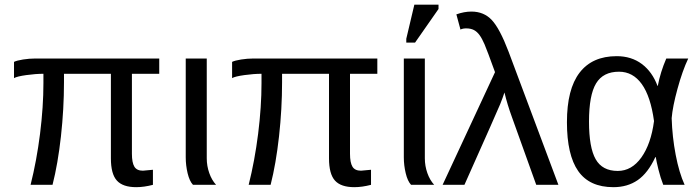

<svg xmlns="http://www.w3.org/2000/svg" viewBox="-20 -773 2927 803"><path d="M549.8 9.8C571.3 9.8 594.6 6.5 619.6 0V-63L577.6 -59.1C560.7 -59.1 548.8 -64.7 542 -75.9C535.2 -87.2 531.7 -105.1 531.7 -129.9V-464.4H646V-528.3H127.9C111 -528.3 93.8 -526.9 76.4 -524.2C59 -521.4 46.4 -518.1 38.6 -514.2V-446.3C47 -451.2 64.3 -455.4 90.3 -459C116.4 -462.6 140.1 -464.4 161.6 -464.4V-425.3C161.6 -359.5 156.9 -289 147.5 -213.6C138 -138.3 124.8 -67.1 107.9 0H199.7C214.7 -58.9 226.4 -126.5 234.9 -202.9C243.3 -279.2 247.6 -354.7 247.6 -429.2V-464.4H443.8V-110.8C443.8 -67.2 452.1 -36.2 468.8 -17.8C485.4 0.6 512.4 9.8 549.8 9.8Z M787.1 0H883.8C871.7 -13 862.2 -29.5 855.2 -49.3C848.2 -69.2 844.7 -89.7 844.7 -110.8V-528.3H756.8V-115.2C756.8 -92.8 759.4 -70.6 764.6 -48.6C769.9 -26.6 777.3 -10.4 787.1 0Z M1461.9 9.8C1483.4 9.8 1506.7 6.5 1531.7 0V-63L1489.7 -59.1C1472.8 -59.1 1460.9 -64.7 1454.1 -75.9C1447.3 -87.2 1443.8 -105.1 1443.8 -129.9V-464.4H1558.1V-528.3H1040C1023.1 -528.3 1005.9 -526.9 988.5 -524.2C971.1 -521.4 958.5 -518.1 950.7 -514.2V-446.3C959.1 -451.2 976.4 -455.4 1002.4 -459C1028.5 -462.6 1052.2 -464.4 1073.7 -464.4V-425.3C1073.7 -359.5 1069 -289 1059.6 -213.6C1050.1 -138.3 1036.9 -67.1 1020 0H1111.8C1126.8 -58.9 1138.5 -126.5 1147 -202.9C1155.4 -279.2 1159.7 -354.7 1159.7 -429.2V-464.4H1356V-110.8C1356 -67.2 1364.3 -36.2 1380.9 -17.8C1397.5 0.6 1424.5 9.8 1461.9 9.8Z M1699.2 0H1795.9C1783.9 -13 1774.3 -29.5 1767.3 -49.3C1760.3 -69.2 1756.8 -89.7 1756.8 -110.8V-528.3H1668.9V-115.2C1668.9 -92.8 1671.5 -70.6 1676.8 -48.6C1682 -26.6 1689.5 -10.4 1699.2 0ZM1679.2 -594.7H1715.8L1814 -735.4V-753.4H1712.9L1679.2 -610.8Z M2050.3 -471.2 1831.1 0H1922.4C2015.1 -207.7 2065 -320.2 2072 -337.6C2079 -355.1 2085 -371.3 2089.8 -386.2C2097.7 -353 2108.2 -318.2 2121.6 -281.7L2222.7 0H2315.4L2106.9 -557.1C2082.5 -621.3 2059.2 -665.2 2037.1 -689C2015 -712.7 1986.5 -724.6 1951.7 -724.6C1931.5 -724.6 1910.5 -720.7 1888.7 -712.9L1905.8 -649.4C1912.3 -652.7 1920.2 -654.3 1929.7 -654.3C1942.4 -654.3 1953.1 -652 1961.9 -647.5C1970.7 -642.9 1978.6 -635.8 1985.6 -626.2C1992.6 -616.6 1999.6 -603.7 2006.6 -587.4C2013.6 -571.1 2028.2 -532.4 2050.3 -471.2Z M2720.7 -115.7H2722.7C2724.3 -105 2727.9 -88 2733.6 -64.7C2739.3 -41.4 2746.1 -19.9 2753.9 0H2843.3C2828 -33.5 2815.5 -75.4 2805.9 -125.5C2796.3 -175.6 2790.7 -226.7 2789.1 -278.8C2791.7 -310.7 2799.8 -351.6 2813.5 -401.6C2827.1 -451.6 2842.1 -493.8 2858.4 -528.3H2766.6C2750.3 -490.6 2738.4 -452.3 2731 -413.6H2730C2715.3 -453 2693.4 -483.6 2664.3 -505.4C2635.2 -527.2 2600.1 -538.1 2559.1 -538.1C2491 -538.1 2439.4 -515.1 2404.1 -469.2C2368.7 -423.3 2351.1 -354.2 2351.1 -261.7C2351.1 -170.6 2366.8 -102.5 2398.2 -57.6C2429.6 -12.7 2478.7 9.8 2545.4 9.8C2584.8 9.8 2618.7 -0.1 2647.2 -19.8C2675.7 -39.5 2700.2 -71.5 2720.7 -115.7ZM2443.4 -264.6C2443.4 -338.2 2453.2 -391.4 2472.9 -424.1C2492.6 -456.8 2524.6 -473.1 2568.8 -473.1C2607.6 -473.1 2639.3 -455.9 2664.1 -421.4C2688.8 -386.9 2705.9 -335.3 2715.3 -266.6C2706.9 -202.8 2689.2 -152.1 2662.4 -114.5C2635.5 -76.9 2602.5 -58.1 2563.5 -58.1C2520.5 -58.1 2489.7 -74.5 2471.2 -107.2C2452.6 -139.9 2443.4 -192.4 2443.4 -264.6Z"/></svg>

Font: Arimo
Style: Regular
Weight: 400
Designer: Steve Matteson
Foundry: Monotype Imaging Inc.
Version: Version 1.32